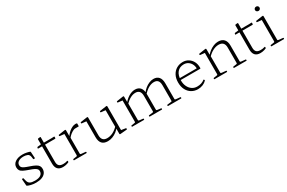

<svg xmlns="http://www.w3.org/2000/svg" viewBox="128 -1876 4616 3083"><g transform="rotate(-30 2436.5 -334.5)"><path d="M282 -273Q346 -252 381.5 -232.5Q417 -213 431.5 -190.5Q446 -168 446 -135Q446 -91 422.5 -59Q399 -27 354 -10Q309 7 246 7Q196 7 154.5 -3Q113 -13 91 -25Q85 -29 84 -36L75 -150Q74 -157 81 -158L94 -161Q101 -162 103 -154L117 -100Q127 -63 156.5 -46.5Q186 -30 247 -30Q316 -30 352.5 -55Q389 -80 389 -126Q389 -147 376.5 -163Q364 -179 335 -194Q306 -209 255 -226Q191 -248 154.5 -266.5Q118 -285 104 -308Q90 -331 90 -364Q90 -423 141.5 -459Q193 -495 278 -495Q320 -495 358 -486.5Q396 -478 411 -471Q417 -468 417 -460L424 -349Q424 -342 417 -341L401 -340Q394 -340 393 -347L386 -394Q378 -434 346.5 -446.5Q315 -459 276 -459Q217 -459 182 -435.5Q147 -412 147 -372Q147 -350 158 -334.5Q169 -319 198.5 -305Q228 -291 282 -273Z M746 6Q682 6 650 -28.5Q618 -63 618 -131V-483V-488V-581Q618 -588 626 -591Q632 -592 638.5 -593Q645 -594 652 -594.5Q659 -595 666 -595Q673 -595 673 -588V-132Q673 -82 697 -58.5Q721 -35 773 -35Q792 -35 811 -37.5Q830 -40 850 -47Q857 -49 858 -41L859 -29Q860 -23 854 -18Q839 -11 821 -5.5Q803 0 784 3Q765 6 746 6ZM547 -451Q540 -451 541 -458L544 -472Q546 -479 553 -480L618 -488H814L862 -490Q869 -490 869 -483Q869 -477 869 -470.5Q869 -464 868 -458Q866 -451 859 -451Z M1028 0V-323H1083V0ZM1290 -441Q1290 -434 1283 -434H1225Q1217 -434 1208.5 -432.5Q1200 -431 1191 -427Q1161 -414 1130 -389.5Q1099 -365 1074 -329L1069 -351Q1077 -372 1096.5 -396.5Q1116 -421 1143 -443.5Q1170 -466 1201 -480.5Q1232 -495 1262 -495Q1290 -495 1290 -485ZM953 0Q946 0 946 -7V-16Q946 -23 953 -24L1012 -33Q1022 -34 1025 -38Q1028 -42 1028 -53V-180H1083V-50Q1083 -40 1086.5 -37Q1090 -34 1101 -32L1181 -24Q1188 -23 1188 -16V-7Q1188 0 1180 0ZM1028 -323V-468L1046 -441L946 -452Q939 -453 939 -460V-469Q939 -476 946 -477L1058 -494Q1071 -496 1075.5 -493Q1080 -490 1080 -480V-389L1083 -371V-323Z M1847 -162V-19L1828 -46L1929 -30Q1936 -28 1936 -21V-12Q1936 -5 1929 -4L1804 7Q1799 7 1796 4.5Q1793 2 1793 -5V-117L1792 -126V-162ZM1577 7Q1506 7 1470.5 -32Q1435 -71 1435 -149V-323H1490V-153Q1490 -41 1591 -41Q1705 -41 1804 -149L1810 -122Q1783 -84 1746 -55Q1709 -26 1665.5 -9.5Q1622 7 1577 7ZM1792 -162V-323H1847V-162ZM1435 -323V-468L1454 -441L1353 -452Q1346 -453 1346 -460V-469Q1346 -476 1353 -477L1468 -494Q1481 -496 1485.5 -493Q1490 -490 1490 -480V-323ZM1792 -323V-468L1810 -441L1710 -452Q1703 -453 1703 -460V-469Q1703 -476 1710 -477L1825 -494Q1838 -496 1842.5 -493Q1847 -490 1847 -480V-323Z M2696 0Q2689 0 2689 -7V-16Q2689 -23 2697 -24L2768 -33Q2778 -34 2780.5 -38Q2783 -42 2783 -53V-334Q2783 -391 2759.5 -419Q2736 -447 2689 -447Q2589 -447 2492 -340L2486 -365Q2513 -403 2549 -432Q2585 -461 2626 -478Q2667 -495 2705 -495Q2770 -495 2804 -455Q2838 -415 2838 -338V-50Q2838 -40 2841.5 -37Q2845 -34 2857 -32L2936 -24Q2943 -23 2943 -16V-7Q2943 0 2936 0ZM2031 0Q2024 0 2024 -7V-16Q2024 -23 2031 -24L2090 -33Q2100 -34 2103 -38Q2106 -42 2106 -53V-323H2161V-50Q2161 -40 2164.5 -37Q2168 -34 2179 -32L2247 -24Q2254 -23 2254 -16V-7Q2254 0 2247 0ZM2356 0Q2349 0 2349 -7V-16Q2349 -23 2356 -24L2425 -33Q2435 -34 2437.5 -38Q2440 -42 2440 -53V-334Q2440 -390 2416.5 -418.5Q2393 -447 2345 -447Q2247 -447 2149 -340L2143 -365Q2186 -423 2245.5 -459Q2305 -495 2363 -495Q2428 -495 2461.5 -454.5Q2495 -414 2495 -338V-50Q2495 -40 2498.5 -37Q2502 -34 2514 -32L2579 -24Q2586 -23 2586 -16V-7Q2586 0 2579 0ZM2106 -323V-468L2124 -441L2024 -452Q2017 -453 2017 -460V-469Q2017 -476 2024 -477L2136 -494Q2149 -496 2153.5 -493Q2158 -490 2158 -480V-389L2161 -371V-323Z M3248 7Q3183 7 3131.5 -24Q3080 -55 3051 -111.5Q3022 -168 3022 -245Q3022 -322 3051.5 -378Q3081 -434 3132.5 -464.5Q3184 -495 3250 -495Q3306 -495 3350.5 -467.5Q3395 -440 3421 -392Q3447 -344 3447 -280Q3447 -277 3447 -273.5Q3447 -270 3447 -267Q3445 -260 3438 -260H3064V-294H3412L3394 -274Q3394 -277 3394.5 -280.5Q3395 -284 3395 -287Q3395 -335 3376 -372.5Q3357 -410 3323 -432Q3289 -454 3246 -454Q3167 -454 3122.5 -400Q3078 -346 3078 -248Q3078 -187 3101.5 -138.5Q3125 -90 3165.5 -63Q3206 -36 3258 -36Q3341 -36 3395 -80Q3401 -85 3404 -79L3411 -70Q3414 -64 3410 -58Q3382 -28 3339.5 -10.5Q3297 7 3248 7Z M3993 -334Q3993 -390 3966.5 -418.5Q3940 -447 3886 -447Q3835 -447 3781 -419.5Q3727 -392 3679 -340L3673 -365Q3702 -403 3740 -432Q3778 -461 3820.5 -478Q3863 -495 3904 -495Q3975 -495 4011.5 -455Q4048 -415 4048 -338V0H3993ZM3632 0V-323H3687V0ZM3557 0Q3550 0 3550 -7V-16Q3550 -23 3557 -24L3616 -33Q3626 -34 3629 -38Q3632 -42 3632 -53V-180H3687V-50Q3687 -40 3690.5 -37Q3694 -34 3705 -32L3785 -24Q3792 -23 3792 -16V-7Q3792 0 3784 0ZM3919 0Q3912 0 3912 -7V-16Q3912 -23 3919 -24L3978 -33Q3988 -34 3990.5 -38Q3993 -42 3993 -53V-180H4048V-50Q4048 -40 4051.5 -37Q4055 -34 4067 -32L4146 -24Q4153 -23 4153 -16V-7Q4153 0 4146 0ZM3632 -323V-468L3650 -441L3550 -452Q3543 -453 3543 -460V-469Q3543 -476 3550 -477L3662 -494Q3675 -496 3679.5 -493Q3684 -490 3684 -480V-389L3687 -371V-323Z M4406 6Q4342 6 4310 -28.5Q4278 -63 4278 -131V-483V-488V-581Q4278 -588 4286 -591Q4292 -592 4298.5 -593Q4305 -594 4312 -594.5Q4319 -595 4326 -595Q4333 -595 4333 -588V-132Q4333 -82 4357 -58.5Q4381 -35 4433 -35Q4452 -35 4471 -37.5Q4490 -40 4510 -47Q4517 -49 4518 -41L4519 -29Q4520 -23 4514 -18Q4499 -11 4481 -5.5Q4463 0 4444 3Q4425 6 4406 6ZM4207 -451Q4200 -451 4201 -458L4204 -472Q4206 -479 4213 -480L4278 -488H4474L4522 -490Q4529 -490 4529 -483Q4529 -477 4529 -470.5Q4529 -464 4528 -458Q4526 -451 4519 -451Z M4688 0V-324H4743V0ZM4613 0Q4606 0 4606 -7V-16Q4606 -23 4613 -24L4672 -33Q4682 -34 4685 -38Q4688 -42 4688 -53V-180H4743V-50Q4743 -40 4746.5 -37Q4750 -34 4761 -32L4841 -24Q4848 -23 4848 -16V-7Q4848 0 4840 0ZM4688 -324V-468L4706 -442L4606 -452Q4599 -453 4599 -461V-469Q4599 -476 4606 -477L4721 -494Q4734 -496 4738.5 -493Q4743 -490 4743 -481V-324ZM4716 -596Q4697 -596 4685 -607.5Q4673 -619 4673 -636Q4673 -653 4685 -664.5Q4697 -676 4716 -676Q4733 -676 4745 -664.5Q4757 -653 4757 -636Q4757 -619 4745 -607.5Q4733 -596 4716 -596Z"/></g></svg>

Font: Hahmlet ExtraLight
Style: Regular
Weight: 250
Designer: Minjoo Ham & Mark Frömberg
Foundry: hypertype
Version: Version 1.002